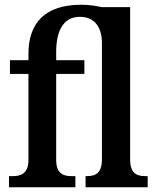

<svg xmlns="http://www.w3.org/2000/svg" viewBox="-20 -790 657 810"><path d="M18 0H298V-47H281C251 -47 217 -55 217 -115V-478H336V-536H217V-571C217 -656 245 -719 317 -719C380 -719 410 -674 410 -608V-118C410 -58 382 -47 346 -47H341V0H603V-47H592C557 -47 529 -58 529 -118V-760H408C387 -765 356 -770 323 -770C167 -770 100 -690 100 -563V-536H22V-478H100V-115C100 -55 64 -47 35 -47H18Z"/></svg>

Font: Noto Serif Condensed Semi
Style: Regular
Weight: 600
Width: 3
Designer: Monotype Design Team
Foundry: Monotype Imaging Inc.
Version: Version 1.002